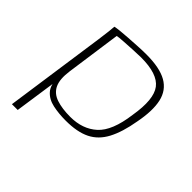

<svg xmlns="http://www.w3.org/2000/svg" viewBox="-139 -523 750 750"><g transform="rotate(45 236.0 -147.5)"><path d="M26 107 86 -312Q90 -341 92.5 -362.5Q95 -384 95 -390Q103 -392 121 -394Q139 -396 163.5 -397.5Q188 -399 213.5 -400.5Q239 -402 260 -402Q334 -402 373.5 -379.5Q413 -357 423.5 -310.5Q434 -264 420 -192Q408 -122 385 -78.5Q362 -35 322.5 -15.5Q283 4 220 4Q181 4 148.5 -3Q116 -10 97 -31.5Q78 -53 80 -94L89 -106L58 107ZM222 -19Q290 -19 333 -58Q376 -97 389 -197Q406 -298 375.5 -338.5Q345 -379 254 -379Q238 -379 211.5 -377.5Q185 -376 160.5 -374.5Q136 -373 127 -371L95 -144Q88 -94 101 -67Q114 -40 145.5 -29.5Q177 -19 222 -19Z"/></g></svg>

Font: Genos Thin ExtraLight
Style: Italic
Weight: 250
Italic angle: -8°
Version: Version 1.010